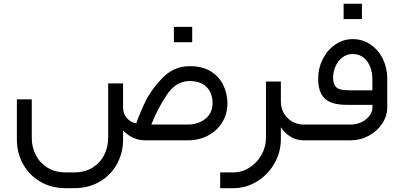

<svg xmlns="http://www.w3.org/2000/svg" viewBox="-20 -736 2120 1007"><path d="M1172.8 -194.4Q1172.8 -244.9 1151 -290.2Q1129.1 -335.5 1082.7 -363.3Q1036.3 -391.1 966.5 -388.8Q889.2 -386 831.3 -326.5Q773.4 -267 742.9 -203.8Q712.3 -140.6 694.9 -89.2Q665.4 -93.3 645.5 -116.7Q625.5 -140.2 625.5 -170.5V-298.7H547.3V-12.9Q547.3 35.4 526.4 76.7Q505.5 118.1 465.1 143.2Q424.6 168.2 368.6 168.2H325.4Q269.3 168.2 228.9 143.2Q188.4 118.1 167.5 76.7Q146.6 35.4 146.6 -12.9V-215.1H68.5V-3.7Q68.5 64.8 100 122.9Q131.4 181.1 189.8 216Q248.2 250.9 325.4 250.9H368.6Q445.8 250.9 504.1 216.2Q562.5 181.5 594 123.2Q625.5 64.8 625.5 -3.2V-52.8Q647.1 -28.5 676.9 -14.2Q706.8 0 740.8 0H965.1Q1023.9 0 1071.5 -25.3Q1119 -50.6 1145.9 -94.9Q1172.8 -139.2 1172.8 -194.4ZM773.9 -82.7Q774.4 -84.1 775.7 -87.8Q807.4 -167.3 854.3 -237.8Q901.2 -308.4 969.2 -310.7Q1028 -312.5 1061.4 -281.7Q1094.7 -250.9 1094.7 -194.4Q1094.7 -142.5 1056.8 -112.6Q1018.8 -82.7 965.1 -82.7ZM988.1 -595.1Q939.8 -595.1 892 -595.1Q891.5 -555.1 892 -514.7Q892 -514.7 988.1 -514.7Q988.1 -555.1 988.1 -595.1Z M1203.6 250.9Q1270.7 250.9 1328.1 215.5Q1385.6 180.1 1419.3 121.1Q1453.1 62 1453.1 -6V-68.9Q1473.3 -37.2 1504.6 -18.6Q1535.8 0 1572.2 0H1577.2V-82.7H1572.2Q1539.5 -82.7 1512.2 -98.6Q1484.8 -114.4 1469 -141.8Q1453.1 -169.1 1453.1 -201.7V-308.4H1375V-12.9Q1375 33.5 1351.8 75.4Q1328.6 117.2 1289.1 142.7Q1249.5 168.2 1203.6 168.2H1134.7V250.9Z M1812.5 -262.4Q1780.8 -262.4 1762.6 -267.9Q1744.5 -273.4 1735.8 -288.1Q1727 -302.8 1727 -330.4Q1727.5 -360.8 1739.9 -388.8Q1752.3 -416.8 1775.5 -434.7Q1798.7 -452.7 1830 -452.7Q1864.9 -452.7 1888.1 -432.9Q1911.3 -413.1 1922.1 -383.7Q1932.9 -354.3 1932.9 -325.4V-262.4ZM1577.2 0H1818.9Q1869.9 0 1914.3 -24.1Q1958.6 -48.3 1984.8 -88Q2011 -127.8 2011 -172.8V-325.4Q2011 -380.1 1987.8 -427.2Q1964.6 -474.3 1923.3 -502.5Q1881.9 -530.8 1830 -530.8Q1779.4 -530.8 1738.1 -502.1Q1696.7 -473.3 1672.8 -426Q1648.9 -378.7 1648.9 -326.3Q1647.5 -255.5 1681.8 -220.8Q1716 -186.1 1798.3 -186.1H1933.4V-172.8Q1933.4 -149.4 1917.5 -128.4Q1901.7 -107.5 1875.5 -95.1Q1849.3 -82.7 1818.9 -82.7H1577.2Q1558.8 -74 1552.2 -57.7Q1545.5 -41.4 1552.2 -25Q1558.8 -8.7 1577.2 0ZM1878.2 -716.5Q1830 -716.5 1782.2 -716.5Q1781.7 -676.5 1782.2 -636Q1782.2 -636 1878.2 -636Q1878.2 -676.5 1878.2 -716.5Z"/></svg>

Font: Arad
Style: Regular
Weight: 400
Designer: Mohammad Darvishi
Version: Version 1.010;September 21, 2024;FontCreator 15.0.0.2992 64-